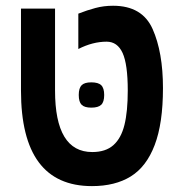

<svg xmlns="http://www.w3.org/2000/svg" viewBox="-20 -639 640 668"><path d="M53 -324V-609H171.5V-324Q171.5 -110 301 -110Q347.5 -110 374.5 -134Q401.5 -158 413 -204.5Q424.5 -251 424.5 -324Q424.5 -415.5 406.5 -454.8Q388.5 -494 351 -494Q302.5 -494 252.5 -468.5V-591.5Q283 -603.5 312 -611.2Q341 -619 373.5 -619Q475 -619 511 -538Q547 -457 547 -332.5Q547 -210 518.2 -134.5Q489.5 -59 435 -25.2Q380.5 8.5 300 8.5Q53 8.5 53 -324ZM254 -308.5Q254 -332.5 264 -342.5Q274 -352.5 297.5 -352.5Q322 -352.5 332.2 -342.5Q342.5 -332.5 342.5 -308.5Q342.5 -284.5 332.2 -274.5Q322 -264.5 297.5 -264.5Q274 -264.5 264 -274.5Q254 -284.5 254 -308.5Z"/></svg>

Font: JuliaMono
Style: Bold
Weight: 700
Monospace: yes
Designer: cormullion
Foundry: corm
Version: Version 0.055; ttfautohint (v1.8.4)